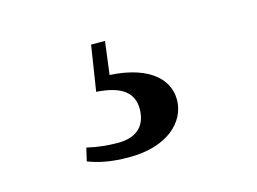

<svg xmlns="http://www.w3.org/2000/svg" viewBox="-49 -82 546 408"><g transform="rotate(-15 223.5 122.0)"><path d="M160 95.8C216 99.5 240 119.3 240 154.6C240 191 218.7 212.6 177.1 212.6C156.2 212.6 132.1 210.3 109.1 204.8L102.4 233.4C123.9 241.9 151 248.3 192.8 248.3C276.2 248.3 321.5 205 321.5 156C321.5 108.2 277.5 68.4 179.2 68.1L195.1 81.7L206.1 -3.9H175.5Z"/></g></svg>

Font: Source Han Serif TW VF
Style: Regular
Weight: 250
Designer: Ryoko NISHIZUKA 西塚涼子 (kana & ideographs); Frank Grießhammer (Latin, Greek & Cyrillic); Wenlong ZHANG 张文龙 (bopomofo); San
Foundry: Adobe
Version: Version 2.002;hotconv 1.1.0;makeotfexe 2.6.0